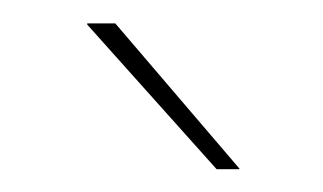

<svg xmlns="http://www.w3.org/2000/svg" viewBox="-20 -700 276 164"><path d="M78.5 -680 184.5 -556V-555.5H165L54.5 -679V-680Z"/></svg>

Font: Anek Odia Thin
Style: Regular
Weight: 250
Version: Version 1.003